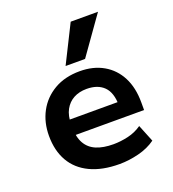

<svg xmlns="http://www.w3.org/2000/svg" viewBox="-140 -874 894 991"><g transform="rotate(-20 307.0 -378.5)"><path d="M348 10Q253 10 187 -21.5Q121 -53 87.5 -111.5Q54 -170 54 -251Q54 -325 85.5 -383.5Q117 -442 176 -476.5Q235 -511 317 -511Q391 -511 446 -479.5Q501 -448 531 -390Q561 -332 561 -251V-209H161V-294H462L447 -275Q447 -346 413.5 -379.5Q380 -413 319 -413Q278 -413 247.5 -396.5Q217 -380 199.5 -348Q182 -316 182 -267V-253Q182 -198 201.5 -163.5Q221 -129 259 -113Q297 -97 353 -97Q392 -97 433.5 -106.5Q475 -116 509 -140L547 -46Q507 -17 453 -3.5Q399 10 348 10ZM258 -561 361 -767H511L365 -561Z"/></g></svg>

Font: Nunito Sans 7pt
Style: Bold
Weight: 700
Designer: Vernon Adams
Foundry: Vernon Adams
Version: Version 3.101;gftools[0.9.27]